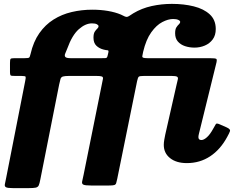

<svg xmlns="http://www.w3.org/2000/svg" viewBox="-20 -820 1241 990"><path d="M327 -570Q352 -639 386.2 -669.2Q420.5 -699.5 454 -699.5Q471 -699.5 479.5 -695Q488 -690.5 488 -685Q488 -678 481.5 -672.2Q475 -666.5 468.5 -656.5Q462 -646.5 462 -625.5Q462 -598.5 477.2 -584Q492.5 -569.5 515.5 -564Q528 -561 535 -560.8Q542 -560.5 538 -546L534.5 -531.5Q532 -521 525.2 -520.5Q518.5 -520 504 -520H344.5Q321.5 -520 316.5 -526.8Q311.5 -533.5 316.8 -545.2Q322 -557 327 -570ZM1092.5 -670.5Q1092.5 -717.5 1061.5 -746Q1030.5 -774.5 979.2 -787.2Q928 -800 866.5 -800Q813 -800 762 -788.8Q711 -777.5 667.5 -751.5Q655 -743.5 648.2 -739Q641.5 -734.5 636.2 -733.2Q631 -732 623.8 -735Q616.5 -738 603 -745Q574.5 -757 536.8 -763.5Q499 -770 455.5 -770Q401 -770 349.8 -758Q298.5 -746 256 -719.2Q213.5 -692.5 182.8 -648.8Q152 -605 137.5 -541.5Q134 -525.5 129.8 -522.8Q125.5 -520 105.5 -520H54Q37.5 -520 34.5 -516.2Q31.5 -512.5 31.5 -495V-449.5Q31.5 -431.5 36.8 -430Q42 -428.5 58.5 -428.5H89Q111 -428.5 112.2 -424Q113.5 -419.5 110 -402.5L12 96Q8 117.5 5.2 129.2Q2.5 141 11 145.5Q19.5 150 47.5 150H127Q153 150 164.2 147.5Q175.5 145 179.8 135.8Q184 126.5 188 105L285 -384Q289 -403.5 292 -413Q295 -422.5 304.5 -425.5Q314 -428.5 337.5 -428.5H476Q498.5 -428.5 505.5 -425.5Q512.5 -422.5 510.8 -413.5Q509 -404.5 505.5 -387L411 81.5Q406 104 403.5 116Q401 128 410.2 132.2Q419.5 136.5 449 136.5H542.5Q561.5 136.5 569 134.2Q576.5 132 579 124.5Q581.5 117 584.5 102L687 -402Q691 -421 696 -424.8Q701 -428.5 723.5 -428.5H864Q887.5 -428.5 893.5 -424.2Q899.5 -420 896.8 -410.2Q894 -400.5 890.5 -383.5L832 -125.5Q830 -115.5 827.2 -100.2Q824.5 -85 824.5 -73Q824.5 -30.5 856.8 -4.8Q889 21 943.5 21Q1010.5 21 1063.5 -14Q1116.5 -49 1151.5 -114Q1163 -134.5 1166 -144.2Q1169 -154 1149 -163L1116 -177.5Q1097 -186.5 1093.2 -180.5Q1089.5 -174.5 1080 -157.5Q1063.5 -127 1047.2 -112.5Q1031 -98 1018.5 -98Q1003 -98 1003 -113Q1003 -119.5 1005.5 -129.5L1094 -489Q1100.5 -512.5 1095.5 -516.2Q1090.5 -520 1062.5 -520H741.5Q724 -520 718.2 -522.5Q712.5 -525 714 -532Q715.5 -539 718 -552.5Q733 -616 759.8 -653.2Q786.5 -690.5 816.8 -706.2Q847 -722 872.5 -722Q889.5 -722 899.2 -717.5Q909 -713 909 -707.5Q909 -700.5 902.5 -694.8Q896 -689 889.5 -679Q883 -669 883 -648.5Q883 -622 897.2 -605.8Q911.5 -589.5 934.2 -582Q957 -574.5 983 -574.5Q1011 -574.5 1036 -585Q1061 -595.5 1076.8 -616.8Q1092.5 -638 1092.5 -670.5Z"/></svg>

Font: Besley ExtraBold
Style: Italic
Weight: 800
Italic angle: -13°
Designer: Owen Earl
Foundry: indestructible type*
Version: Version 2.001